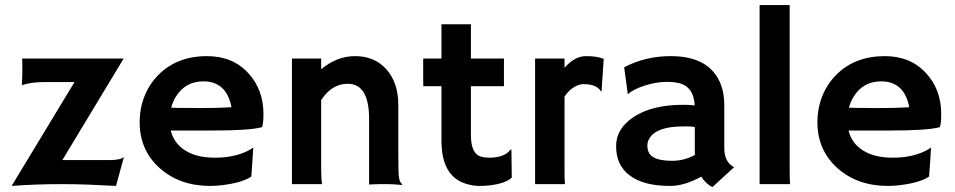

<svg xmlns="http://www.w3.org/2000/svg" viewBox="-20 -748 3878 780"><path d="M70.8 -487.3 69.8 -510.3H482.4L233.4 -97.7H425.3Q468.3 -97.7 483.4 -109.9L451.2 7.3Q429.7 5.9 399.4 4.9L338.9 2Q282.7 0 232.9 0Q122.6 0 27.3 7.3L282.7 -414.6H161.6Q105 -414.6 68.8 -401.9Q70.8 -439.9 70.8 -460.9Z M547.4 -251Q547.4 -308.1 566.9 -356.9Q586.4 -405.8 622.1 -442.4Q698.2 -520 821.3 -520Q925.3 -520 988.3 -451.2Q1050.3 -384.8 1050.3 -284.2Q1050.3 -245.6 1044.4 -231.4Q995.6 -217.8 845.7 -217.8H673.8Q686.5 -165.5 732.9 -136.5Q779.3 -107.4 853.5 -107.4Q931.2 -107.4 986.8 -135.3Q1001.5 -142.6 1008.8 -148.9Q1007.8 -128.4 1006.3 -106.9L1001 -30.8Q963.9 -5.4 880.9 4.4Q856.4 7.3 834 7.3Q710 7.3 628.9 -64.9Q547.4 -137.7 547.4 -251ZM920.4 -312.5Q900.4 -417.5 806.2 -417.5Q731.9 -417.5 693.4 -353.5Q681.6 -334 675.3 -310.5Q687 -310.1 704.1 -309.6H740.2Q758.3 -309.1 774.9 -309.1H802.7Q827.6 -309.1 851.6 -309.6L891.6 -311Q907.7 -311.5 920.4 -312.5Z M1284.7 -62.5Q1284.7 -19.5 1288.6 0H1166V-510.3H1284.7V-466.8Q1349.1 -520 1422.4 -520Q1502.4 -520 1550.3 -465.6Q1598.1 -411.1 1598.1 -322.3V-127.9Q1598.1 -45.4 1600.6 -28.8Q1603 -12.2 1607.2 -7.3Q1611.3 -2.4 1614.3 1.5L1613.3 3.4Q1573.7 0 1555.7 0H1521.5Q1505.9 0 1479.5 1.5V-264.6Q1479.5 -407.7 1392.6 -407.7Q1328.1 -407.7 1284.7 -341.3Z M1967.3 -107.4Q2030.3 -107.4 2053.7 -140.1H2057.6L2059.1 -26.9Q2035.2 -2.9 1970.2 4.9Q1952.6 7.3 1926.5 7.3Q1900.4 7.3 1869.9 -2.4Q1839.4 -12.2 1817.9 -34.2Q1773.4 -79.6 1773.4 -176.3V-397.9H1699.7Q1699.2 -412.1 1699.2 -426.8V-502Q1699.2 -510.3 1699.7 -510.3H1773.4V-649.4H1893.1V-510.3H2027.3V-397.9H1893.1V-198.7Q1893.1 -122.1 1935.5 -111.3Q1949.2 -107.4 1967.3 -107.4Z M2273.4 -54.7Q2273.4 -12.7 2275.4 0H2153.8V-510.3H2273.4V-472.7Q2314.9 -520 2360.6 -520Q2406.2 -520 2432.6 -508.8L2423.8 -377.4L2421.9 -376Q2404.8 -406.2 2351.1 -406.2Q2330.6 -406.2 2309.3 -392.3Q2288.1 -378.4 2273.4 -355.5Z M2829.1 -30.3Q2759.8 7.3 2703.6 7.3Q2647.5 7.3 2607.4 -3.2Q2567.4 -13.7 2539.6 -34.2Q2482.9 -75.7 2482.9 -154.3Q2482.9 -224.6 2552.2 -271.5Q2627.4 -322.3 2756.3 -322.3L2775.9 -321.8Q2781.7 -321.3 2789.1 -321Q2796.4 -320.8 2802.2 -319.8Q2798.3 -397.9 2734.9 -411.1Q2713.9 -415.5 2690.2 -415.5Q2666.5 -415.5 2643.8 -411.4Q2621.1 -407.2 2599.6 -400.4Q2552.2 -385.3 2531.7 -365.7L2530.3 -366.7L2515.6 -474.6Q2602.1 -520 2704.6 -520Q2863.8 -520 2908.2 -405.3Q2922.4 -368.7 2922.4 -322.8V-146Q2922.4 -89.4 2962.4 -68.8L2874 12.2Q2846.2 -2.4 2829.1 -30.3ZM2802.7 -231.9Q2789.6 -234.4 2775.4 -234.4H2755.9Q2647.9 -234.4 2618.7 -186.5Q2609.9 -172.4 2609.9 -156.7Q2609.9 -141.1 2615.5 -129.2Q2621.1 -117.2 2634.3 -109.4Q2659.7 -94.7 2709.7 -94.7Q2759.8 -94.7 2803.2 -118.7Q2802.7 -124 2802.7 -129.9Z M3188 -54.7Q3188 -12.7 3189.9 0H3065.9V-727.5H3188Z M3300.8 -251Q3300.8 -308.1 3320.3 -356.9Q3339.8 -405.8 3375.5 -442.4Q3451.7 -520 3574.7 -520Q3678.7 -520 3741.7 -451.2Q3803.7 -384.8 3803.7 -284.2Q3803.7 -245.6 3797.9 -231.4Q3749 -217.8 3599.1 -217.8H3427.2Q3439.9 -165.5 3486.3 -136.5Q3532.7 -107.4 3606.9 -107.4Q3684.6 -107.4 3740.2 -135.3Q3754.9 -142.6 3762.2 -148.9Q3761.2 -128.4 3759.8 -106.9L3754.4 -30.8Q3717.3 -5.4 3634.3 4.4Q3609.9 7.3 3587.4 7.3Q3463.4 7.3 3382.3 -64.9Q3300.8 -137.7 3300.8 -251ZM3673.8 -312.5Q3653.8 -417.5 3559.6 -417.5Q3485.4 -417.5 3446.8 -353.5Q3435.1 -334 3428.7 -310.5Q3440.4 -310.1 3457.5 -309.6H3493.7Q3511.7 -309.1 3528.3 -309.1H3556.2Q3581.1 -309.1 3605 -309.6L3645 -311Q3661.1 -311.5 3673.8 -312.5Z"/></svg>

Font: Hammersmith One
Style: Regular
Weight: 400
Designer: Nicole Fally
Foundry: Nicole Fally
Version: Version 1.003